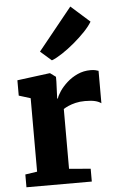

<svg xmlns="http://www.w3.org/2000/svg" viewBox="-60 -939 594 979"><g transform="rotate(-5 237.0 -449.0)"><path d="M35 0V-65.5L96 -74.5V-450.5L36.5 -469V-547.5L202.5 -569H205.5L234 -548V-524L230.5 -437H234Q238.5 -452.5 253.2 -474.2Q268 -496 291.5 -517.2Q315 -538.5 345.8 -552.5Q376.5 -566.5 412.5 -566.5Q426.5 -566.5 436.8 -564.2Q447 -562 453 -559.5V-393.5Q441 -402.5 422 -407.2Q403 -412 370.5 -412Q344 -412 322.2 -406.8Q300.5 -401.5 284.8 -394.5Q269 -387.5 259.5 -381V-75L369.5 -65.5V0ZM220 -634 164 -683 338 -898.5 434 -813Q421 -790.5 395 -763.2Q369 -736 337.5 -709.5Q306 -683 275.2 -662.8Q244.5 -642.5 222 -634Z"/></g></svg>

Font: Merriweather Light 18pt Black
Style: Regular
Weight: 900
Version: Version 2.100